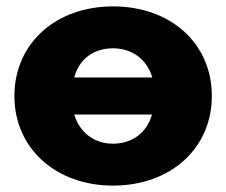

<svg xmlns="http://www.w3.org/2000/svg" viewBox="-20 -571 707 600"><path d="M333 -122C274 -122 229 -157 212 -213H455C439 -157 394 -122 333 -122ZM333 -420C394 -420 439 -385 456 -329H212C227 -386 272 -420 333 -420ZM333 -551C154 -551 25 -435 25 -271C25 -108 154 9 333 9C514 9 642 -108 642 -271C642 -435 514 -551 333 -551Z"/></svg>

Font: Montserrat-Alt1 ExtBd
Style: Regular
Weight: 800
Designer: Differentunic
Foundry: Differentunic
Version: Version 7.222